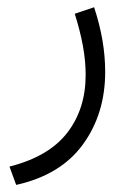

<svg xmlns="http://www.w3.org/2000/svg" viewBox="-20 -253 368 533"><path d="M24.9 260.3 6.3 209.5Q115.7 181.6 166.7 115.5Q217.8 49.3 217.8 -44.9Q217.8 -84 210 -126.5Q202.1 -168.9 187.5 -214.8L241.2 -232.9Q272 -140.1 272 -53.7Q272 63 210.2 147.9Q148.4 232.9 24.9 260.3Z"/></svg>

Font: Vazirmatn UI NL ExtraLight
Style: Regular
Weight: 200
Designer: Saber Rastikerdar
Foundry: Saber Rastikerdar
Version: Version 33.003